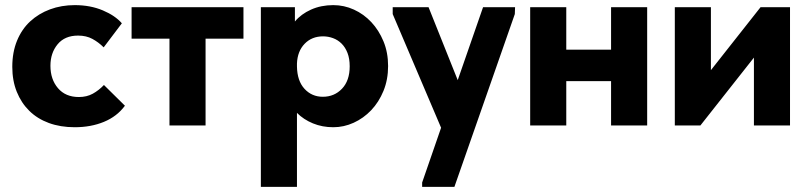

<svg xmlns="http://www.w3.org/2000/svg" viewBox="-20 -490 3160 750"><path d="M272 7Q216 7 171 -9.5Q126 -26 94.5 -57Q63 -88 45.5 -131.5Q28 -175 28 -229Q28 -286 46.5 -331Q65 -376 98 -406.5Q131 -437 175.5 -453.5Q220 -470 272 -470Q333 -470 381.5 -449.5Q430 -429 456 -399L385 -305Q365 -325 341 -338Q317 -351 285 -351Q233 -351 205 -317Q177 -283 177 -233Q177 -180 206.5 -145.5Q236 -111 288 -111Q319 -111 342.5 -124Q366 -137 386 -158L468 -77Q437 -35 386 -14Q335 7 272 7Z M642 -339H494V-462H931V-339H783V0H642Z M999 240V-462H1132V-406Q1156 -435 1195 -452.5Q1234 -470 1282 -470Q1324 -470 1362.5 -452.5Q1401 -435 1430.5 -403.5Q1460 -372 1478 -328.5Q1496 -285 1496 -232Q1496 -179 1478 -135Q1460 -91 1430 -59.5Q1400 -28 1361.5 -10.5Q1323 7 1282 7Q1239 7 1202.5 -8Q1166 -23 1140 -49V240ZM1242 -348Q1198 -348 1170 -319Q1142 -290 1140 -242V-230Q1141 -174 1169.5 -143Q1198 -112 1241 -112Q1286 -112 1316 -143.5Q1346 -175 1346 -231Q1346 -261 1337.5 -283Q1329 -305 1314.5 -319.5Q1300 -334 1281 -341Q1262 -348 1242 -348Z M1629 223 1703 9 1514 -435V-462H1654L1768 -177L1867 -462H1992L1991 -435L1755 240H1629Z M2367 -173H2192V0H2051V-462H2192V-296H2367V-462H2508V0H2367Z M2616 -462H2757V-216L2951 -462H3066V0H2925V-265L2716 0H2616Z"/></svg>

Font: Tilda Sans Extra Bold
Style: Regular
Weight: 800
Designer: ParaType Ltd
Foundry: ParaType Ltd
Version: Version 1.009